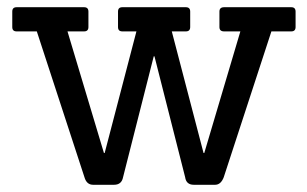

<svg xmlns="http://www.w3.org/2000/svg" viewBox="-20 -512 852 532"><path d="M576 0H517Q496 0 493 -21L408 -356H406L321 -21Q317 0 296 0H238Q220 0 214 -21L82 -425H26Q14 -425 14 -437V-480Q14 -492 26 -492H213Q225 -492 225 -480V-437Q225 -425 213 -425H167L268 -88H270L358 -425H319Q307 -425 307 -437V-480Q307 -492 319 -492H495Q507 -492 507 -480V-437Q507 -425 495 -425H456L544 -88H546L646 -425H601Q588 -425 588 -437V-480Q588 -492 601 -492H787Q799 -492 799 -480V-437Q799 -425 787 -425H732L600 -21Q592 0 576 0Z"/></svg>

Font: Sanchez
Style: Regular
Weight: 400
Designer: Daniel Hernández
Foundry: LatinoType
Version: Version 1.001